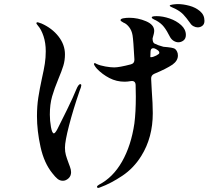

<svg xmlns="http://www.w3.org/2000/svg" viewBox="-20 -874 1040 940"><path d="M981 -772Q981 -756 971 -748Q961 -740 948 -740Q938 -740 927.5 -745.5Q917 -751 911 -761Q891 -789 877 -803.5Q863 -818 840 -830Q832 -834 821.5 -838.5Q811 -843 811 -846Q811 -850 826 -852Q841 -854 851 -854Q876 -854 906.5 -846Q937 -838 959 -819.5Q981 -801 981 -772ZM890 -703Q890 -685 878.5 -676Q867 -667 853 -667Q842 -667 831 -673.5Q820 -680 813 -692Q797 -724 782.5 -742.5Q768 -761 744 -774Q740 -776 734.5 -778.5Q729 -781 726 -783.5Q723 -786 723 -789Q723 -795 747 -795Q777 -795 810.5 -783.5Q844 -772 867 -751Q890 -730 890 -703ZM801 -643Q821 -641 831 -637.5Q841 -634 847 -621Q851 -614 851 -602Q851 -577 825 -558Q794 -537 736 -513Q719 -506 720 -488L723 -431Q728 -364 728 -320Q728 -201 672 -111Q635 -51 579 -13.5Q523 24 471 43Q464 46 461 46Q455 46 455 40Q455 36 465 30Q533 -5 577.5 -83Q622 -161 638 -270Q645 -325 645 -401L644 -458Q643 -480 621 -477Q604 -474 590 -474Q550 -474 515.5 -492Q481 -510 455 -537Q447 -546 443 -553Q440 -558 440 -561Q440 -565 444 -565Q447 -565 453 -561Q470 -553 496 -548.5Q522 -544 539 -544Q564 -544 621 -559Q639 -564 638 -583Q633 -677 629 -701Q625 -725 612 -741.5Q599 -758 585 -763Q570 -771 570 -775Q570 -782 584 -784.5Q598 -787 613 -787Q655 -787 695 -770Q735 -753 735 -723Q735 -712 727 -686Q727 -666 736 -661Q753 -652 780 -645Q794 -643 801 -643ZM378 -456Q378 -449 370 -430Q338 -337 318 -259.5Q298 -182 298 -151Q298 -131 302.5 -115Q307 -99 316 -75Q317 -72 322.5 -57.5Q328 -43 328 -31Q328 -12 315 -0.5Q302 11 288 11Q273 11 261.5 1.5Q250 -8 237 -25Q196 -75 178.5 -154.5Q161 -234 161 -305Q161 -354 167.5 -396Q174 -438 185 -489Q195 -533 199.5 -562.5Q204 -592 204 -623Q204 -664 193 -697Q182 -730 166 -748Q158 -758 158 -760Q158 -765 165 -765Q166 -765 183 -759Q235 -736 266.5 -695.5Q298 -655 298 -608Q298 -578 290 -552Q282 -526 266 -488Q246 -440 235 -401.5Q224 -363 224 -313Q224 -283 229.5 -252Q235 -221 244 -221Q247 -221 252 -227.5Q257 -234 261 -242Q276 -271 308 -336.5Q340 -402 353 -435Q364 -462 373 -462Q378 -462 378 -456ZM760 -616Q760 -624 748 -631L743 -634Q736 -638 730 -638Q718 -638 717 -622Q716 -613 716 -595Q716 -594 719 -594Q729 -594 745 -602L756 -609Q760 -611 760 -616Z"/></svg>

Font: Shippori Mincho B1 SemiBold
Style: Regular
Weight: 600
Designer: FONTDASU
Foundry: FONTDASU / Google Inc. / but / Adobe
Version: Version 3.110; ttfautohint (v1.8.3)